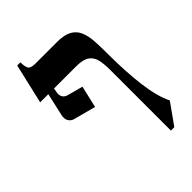

<svg xmlns="http://www.w3.org/2000/svg" viewBox="-236 -682 999 999"><g transform="rotate(-45 264.0 -182.5)"><path d="M220 -146 99 -178Q80 -183 70.5 -199.5Q61 -216 67 -241L95 -365H35L86 -585H109Q110 -545 120.5 -535Q131 -525 161 -525H319Q372 -525 401.5 -508.5Q431 -492 444 -461Q457 -430 459.5 -387Q462 -344 462 -290Q462 -159 475.5 -56.5Q489 46 519 105L437 220H412V-228Q412 -270 405 -300.5Q398 -331 374.5 -348Q351 -365 300 -365H137L133 -343Q125 -299 166 -289L248 -267Z"/></g></svg>

Font: Bona Nova SC
Style: Bold
Weight: 700
Designer: Mateusz Machalski
Foundry: Capitalics
Version: Version 4.001; ttfautohint (v1.8.4.7-5d5b)